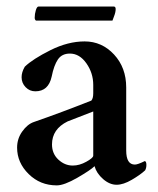

<svg xmlns="http://www.w3.org/2000/svg" viewBox="-20 -558 481 586"><path d="M85.9 -503.9Q85.9 -515.6 89.4 -526.9Q92.8 -538.1 97.7 -538.1H327.1Q333 -538.1 333 -530.3Q333 -520.5 328.1 -508.3Q323.2 -496.1 323.2 -495.1H89.8Q85.9 -498 85.9 -503.9ZM202.1 -52.7Q222.7 -52.7 243.7 -64.5Q264.6 -76.2 264.6 -83V-217.8Q193.4 -190.4 186.5 -187.5Q138.7 -164.1 138.7 -117.2Q138.7 -88.9 158.2 -70.8Q177.7 -52.7 202.1 -52.7ZM238.3 -431.6Q291 -431.6 328.1 -391.6Q365.2 -351.6 365.2 -291V-98.6Q365.2 -55.7 391.6 -55.7Q400.4 -55.7 421.9 -66.4Q426.8 -65.4 426.8 -54.7Q426.8 -44.9 422.9 -38.1Q408.2 -24.4 382.3 -9.3Q356.4 5.9 335.9 5.9Q314.5 5.9 294.4 -11.7Q274.4 -29.3 268.6 -50.8Q256.8 -39.1 216.3 -15.6Q175.8 7.8 153.3 7.8Q102.5 7.8 67.4 -26.9Q32.2 -61.5 32.2 -107.4Q32.2 -134.8 47.9 -156.7Q63.5 -178.7 83 -185.5Q165 -213.9 258.8 -251Q264.6 -257.8 264.6 -273.4V-298.8Q264.6 -335 243.7 -364.7Q222.7 -394.5 193.4 -394.5Q168.9 -394.5 156.7 -376.5Q144.5 -358.4 137.7 -324.2Q127.9 -279.3 87.9 -279.3Q70.3 -279.3 58.1 -292Q45.9 -304.7 45.9 -322.3Q45.9 -337.9 55.7 -354.5Q80.1 -377.9 133.8 -404.8Q187.5 -431.6 238.3 -431.6Z"/></svg>

Font: Crimson
Style: Semibold
Weight: 600
Version: Version 0.8